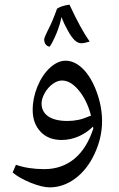

<svg xmlns="http://www.w3.org/2000/svg" viewBox="-20 -600 508 823"><path d="M192.9 203.1C231.9 203.1 268.6 190.4 302.7 165C336.9 139.6 364.7 104 385.7 58.6C406.7 13.2 417.5 -33.2 417.5 -80.6C417.5 -122.1 409.7 -164.6 394 -207C362.8 -292 312.5 -339.8 261.2 -339.8C238.8 -339.8 216.3 -329.6 194.3 -309.6C172.4 -289.6 154.3 -262.7 140.6 -229.5C127 -196.3 120.1 -162.6 120.1 -128.9C120.1 -90.3 131.3 -59.1 153.8 -35.6C175.8 -11.7 206.1 0 244.6 0C293.5 0 341.3 -21 377 -55.7L378.9 -57.1L379.9 -48.8C343.3 64.9 270 125 169.9 125C124.5 125 84 118.7 48.3 106.4L34.2 139.2C52.2 154.8 77.6 169.4 110.8 183.1C144 196.3 171.4 203.1 192.9 203.1ZM245.6 -254.9C270.5 -254.9 294.4 -240.7 317.9 -212.4C341.3 -184.1 358.9 -147.9 370.1 -104.5C346.7 -94.7 328.1 -88.4 314.5 -85.9C300.3 -83 285.2 -81.5 268.6 -81.5C198.2 -81.5 158.2 -108.4 158.2 -156.7C158.2 -169.9 162.6 -184.6 171.4 -200.7C189 -231.9 218.3 -254.9 245.6 -254.9ZM192.9 -399.9C201.7 -412.1 211.4 -431.6 222.7 -458.5C233.4 -485.4 240.2 -507.8 243.2 -526.9C250.5 -507.8 259.8 -488.8 270 -470.2C291 -432.6 307.6 -414.6 329.1 -414.6C334.5 -414.6 340.8 -415.5 348.1 -417.5L364.3 -421.9C339.4 -457 310.5 -509.8 277.8 -580.1C255.4 -577.1 237.8 -571.3 224.6 -563C212.4 -528.3 199.2 -496.6 184.1 -467.8C174.3 -448.2 169.4 -436 169.4 -431.2C169.4 -411.6 180.7 -401.4 192.9 -399.9Z"/></svg>

Font: Noto Naskh Arabic
Style: Regular
Weight: 400
Designer: Monotype Design Team
Foundry: Monotype Imaging Inc.
Version: Version 1.07